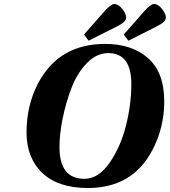

<svg xmlns="http://www.w3.org/2000/svg" viewBox="-20 -927 851 962"><path d="M113 -264Q113 -398 170 -508Q274 -707 507 -707Q641 -707 722 -635.5Q803 -564 803 -419Q803 -289 744 -176Q645 15 420 15Q272 15 192.5 -60Q113 -135 113 -264ZM278 -190Q278 -31 403 -31Q473 -31 528.5 -110.5Q584 -190 611 -297Q638 -404 638 -506Q638 -661 522 -661Q464 -661 415 -610.5Q366 -560 337.5 -484.5Q309 -409 293.5 -331.5Q278 -254 278 -190ZM401 -754 504 -871Q536 -907 553 -907Q573 -907 592.5 -882.5Q612 -858 612 -839Q612 -827 600.5 -816.5Q589 -806 563 -793L424 -723ZM600 -754 703 -871Q735 -907 752 -907Q772 -907 791.5 -882.5Q811 -858 811 -839Q811 -827 799.5 -816.5Q788 -806 762 -793L623 -723Z"/></svg>

Font: Heuristica
Style: Bold Italic
Weight: 700
Italic angle: -13°
Version: Version 1.0.2